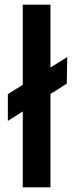

<svg xmlns="http://www.w3.org/2000/svg" viewBox="-20 -798 312 818"><path d="M77 0V-778H195V0ZM13.5 -283V-397L266.5 -555L264.5 -441.5Z"/></svg>

Font: Spline Sans Medium
Style: Regular
Weight: 500
Designer: Eben Sorkin, Mirko Velimirovic
Foundry: Sorkin Type
Version: Version 1.000; ttfautohint (v1.8.3)